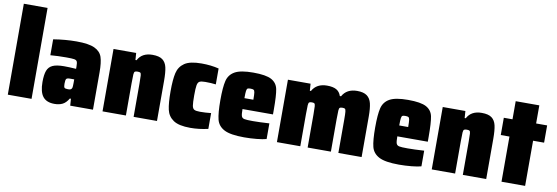

<svg xmlns="http://www.w3.org/2000/svg" viewBox="-55 -1140 4480 1545"><g transform="rotate(10 2185.0 -367.5)"><path d="M39 0V-743H233V0Z M296 -149Q296 -209 308.5 -242Q321 -275 353 -289.5Q385 -304 446 -304Q486 -304 544 -300V-319Q544 -349 538.5 -360Q533 -371 515.5 -374Q498 -377 451 -377Q383 -377 321 -372V-502Q419 -518 510 -518Q610 -518 658 -495.5Q706 -473 720.5 -429.5Q735 -386 735 -305V0H549L545 -56H536Q514 -19 486.5 -5.5Q459 8 421 8Q356 8 326 -30Q296 -68 296 -149ZM541 -144Q544 -152 544 -187V-214H510Q486 -214 479.5 -205.5Q473 -197 473 -166Q473 -142 478.5 -134.5Q484 -127 508 -127Q523 -127 530 -130.5Q537 -134 541 -144Z M813 -510H998L1002 -453H1011Q1045 -518 1131 -518Q1186 -518 1213 -497.5Q1240 -477 1249 -437.5Q1258 -398 1258 -328V0H1067V-271Q1067 -321 1065.5 -338Q1064 -355 1058.5 -359.5Q1053 -364 1036 -364Q1019 -364 1013 -359Q1007 -354 1005.5 -335.5Q1004 -317 1004 -263V0H813Z M1324 -254Q1324 -351 1336.5 -404.5Q1349 -458 1393 -488Q1437 -518 1531 -518Q1609 -518 1673 -502V-372Q1636 -377 1586 -377Q1553 -377 1539.5 -369.5Q1526 -362 1521.5 -338Q1517 -314 1517 -255Q1517 -195 1521 -171.5Q1525 -148 1538.5 -140.5Q1552 -133 1586 -133Q1629 -133 1676 -138V-9Q1602 8 1531 8Q1437 8 1392.5 -22Q1348 -52 1336 -105Q1324 -158 1324 -254Z M2168 -214H1919Q1919 -171 1924.5 -156Q1930 -141 1947.5 -137Q1965 -133 2017 -133Q2072 -133 2152 -138V-10Q2124 -2 2073.5 3Q2023 8 1971 8Q1858 8 1807.5 -18.5Q1757 -45 1744 -96.5Q1731 -148 1731 -254Q1731 -360 1744 -412.5Q1757 -465 1804 -491.5Q1851 -518 1954 -518Q2059 -518 2103.5 -493.5Q2148 -469 2158 -419.5Q2168 -370 2168 -254ZM1919 -303H1992Q1992 -346 1989.5 -362Q1987 -378 1980 -382.5Q1973 -387 1954 -387Q1937 -387 1930.5 -383Q1924 -379 1921.5 -362.5Q1919 -346 1919 -303Z M2238 -510H2423L2427 -453H2436Q2472 -518 2557 -518Q2606 -518 2633.5 -502.5Q2661 -487 2672 -453H2682Q2718 -518 2803 -518Q2856 -518 2883.5 -497.5Q2911 -477 2920.5 -437.5Q2930 -398 2930 -331V0H2740V-271Q2740 -319 2738 -337Q2736 -355 2730.5 -359.5Q2725 -364 2710 -364Q2693 -364 2687.5 -359Q2682 -354 2680.5 -336Q2679 -318 2679 -263V0H2489V-271Q2489 -320 2487.5 -337.5Q2486 -355 2480.5 -359.5Q2475 -364 2460 -364Q2443 -364 2437.5 -359Q2432 -354 2430.5 -336Q2429 -318 2429 -263V0H2238Z M3433 -214H3184Q3184 -171 3189.5 -156Q3195 -141 3212.5 -137Q3230 -133 3282 -133Q3337 -133 3417 -138V-10Q3389 -2 3338.5 3Q3288 8 3236 8Q3123 8 3072.5 -18.5Q3022 -45 3009 -96.5Q2996 -148 2996 -254Q2996 -360 3009 -412.5Q3022 -465 3069 -491.5Q3116 -518 3219 -518Q3324 -518 3368.5 -493.5Q3413 -469 3423 -419.5Q3433 -370 3433 -254ZM3184 -303H3257Q3257 -346 3254.5 -362Q3252 -378 3245 -382.5Q3238 -387 3219 -387Q3202 -387 3195.5 -383Q3189 -379 3186.5 -362.5Q3184 -346 3184 -303Z M3503 -510H3688L3692 -453H3701Q3735 -518 3821 -518Q3876 -518 3903 -497.5Q3930 -477 3939 -437.5Q3948 -398 3948 -328V0H3757V-271Q3757 -321 3755.5 -338Q3754 -355 3748.5 -359.5Q3743 -364 3726 -364Q3709 -364 3703 -359Q3697 -354 3695.5 -335.5Q3694 -317 3694 -263V0H3503Z M4073 0V-369H4002V-510H4073V-658H4266V-510H4356V-369H4266V0Z"/></g></svg>

Font: Saira Semi Condensed Black
Style: Regular
Weight: 900
Width: 4
Designer: Hector Gatti with collaboration of the Omnibus-Type team
Foundry: Omnibus-Type
Version: Version 1.001; ttfautohint (v1.8)